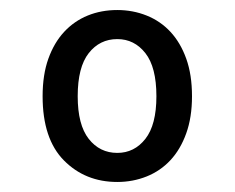

<svg xmlns="http://www.w3.org/2000/svg" viewBox="-20 -735 468 383"><path d="M65 -543Q65 -586 76.5 -618Q88 -650 108 -671.5Q128 -693 155 -704Q182 -715 214 -715Q245 -715 272.5 -704Q300 -693 320 -671.5Q340 -650 351.5 -618Q363 -586 363 -543Q363 -501 351.5 -469Q340 -437 320 -415.5Q300 -394 272.5 -383Q245 -372 214 -372Q150 -372 107.5 -415Q65 -458 65 -543ZM135 -543Q135 -486 157 -458Q179 -430 214 -430Q248 -430 270 -458Q292 -486 292 -543Q292 -601 270 -629Q248 -657 214 -657Q179 -657 157 -629Q135 -601 135 -543Z"/></svg>

Font: Orienta
Style: Regular
Weight: 400
Designer: Eduardo Rodriguez Tunni
Foundry: Eduardo Rodriguez Tunni
Version: Version 1.001